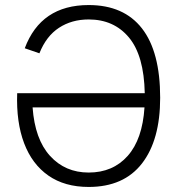

<svg xmlns="http://www.w3.org/2000/svg" viewBox="-20 -730 713 760"><path d="M331 10Q236 10 171.5 -35Q107 -80 75.5 -163Q44 -246 48 -361H553Q550 -510 490.5 -581.5Q431 -653 331 -653Q264 -653 213.5 -620Q163 -587 136 -519L78 -539Q142 -710 331 -710Q470 -710 542 -617.5Q614 -525 614 -343Q614 -176 542 -83Q470 10 331 10ZM331 -47Q427 -47 485.5 -113Q544 -179 552 -305H109Q118 -179 178 -113Q238 -47 331 -47Z"/></svg>

Font: Haskoy Light
Style: Regular
Weight: 300
Designer: Ertekin Erdin
Foundry: Ertekin Erdin
Version: Version 2.000; ttfautohint (v1.8.4.7-5d5b)